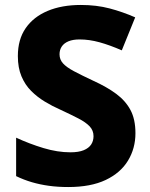

<svg xmlns="http://www.w3.org/2000/svg" viewBox="-20 -744 603 774"><path d="M526 -207Q526 -146 496 -96.5Q466 -47 406 -18.5Q346 10 255 10Q213 10 177 5Q141 0 108.5 -9.5Q76 -19 45 -34V-189Q99 -164 155.5 -147Q212 -130 264 -130Q297 -130 317.5 -138.5Q338 -147 347.5 -161.5Q357 -176 357 -195Q357 -218 341.5 -234.5Q326 -251 296 -266.5Q266 -282 223 -302Q191 -316 160.5 -334.5Q130 -353 105.5 -377.5Q81 -402 66.5 -436.5Q52 -471 52 -518Q52 -585 83.5 -630.5Q115 -676 172 -700Q229 -724 306 -724Q369 -724 422 -710Q475 -696 525 -674L471 -541Q423 -562 381.5 -573.5Q340 -585 301 -585Q274 -585 256 -577.5Q238 -570 229 -556.5Q220 -543 220 -525Q220 -504 234 -488.5Q248 -473 278 -457Q308 -441 357 -418Q410 -394 448 -366Q486 -338 506 -300.5Q526 -263 526 -207Z"/></svg>

Font: Noto Sans Thai ExtraBold
Style: Regular
Weight: 800
Version: Version 2.001